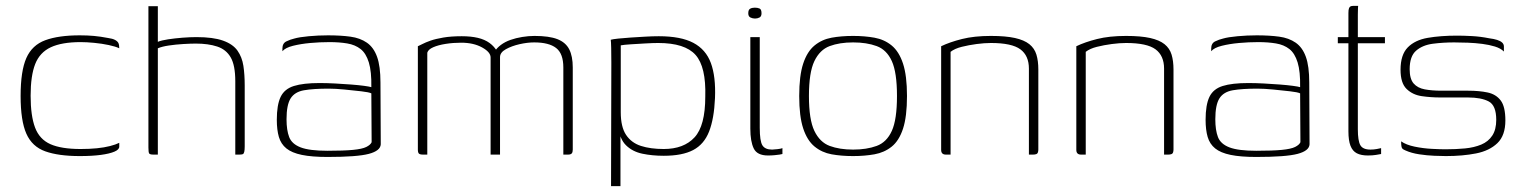

<svg xmlns="http://www.w3.org/2000/svg" viewBox="-20 -525 5162 652"><path d="M251 5Q179 5 134 -11Q89 -27 69.5 -71Q50 -115 50 -199Q50 -284 69.5 -328Q89 -372 134 -388.5Q179 -405 251 -405Q277 -405 299 -403Q321 -401 347 -396Q362 -394 370.5 -389.5Q379 -385 382 -379Q385 -373 385 -361Q373 -367 349.5 -372Q326 -377 300 -379.5Q274 -382 254 -382Q190 -382 152.5 -364.5Q115 -347 99.5 -307.5Q84 -268 84 -200Q84 -132 99 -92Q114 -52 151 -35.5Q188 -19 254 -19Q284 -19 309 -21.5Q334 -24 353.5 -29Q373 -34 385 -40V-27Q385 -17 368.5 -10Q352 -3 322.5 1Q293 5 251 5Z M501 0Q489 0 486.5 -4Q484 -8 484 -24V-504H516V-383Q528 -388 551 -391.5Q574 -395 600 -397Q626 -399 647 -399Q704 -399 737.5 -387Q771 -375 786.5 -353Q802 -331 806.5 -301.5Q811 -272 811 -235V-28Q811 -16 809.5 -9.5Q808 -3 804.5 -1.5Q801 0 792 0H779V-249Q779 -303 763.5 -330Q748 -357 717.5 -367Q687 -377 645 -377Q628 -377 602.5 -375.5Q577 -374 553.5 -370.5Q530 -367 516 -361V0Z M1092 8Q1039 8 1005 1Q971 -6 952.5 -21Q934 -36 927 -60Q920 -84 920 -118Q920 -169 933 -196Q946 -223 978 -233Q1010 -243 1065 -243Q1090 -243 1118 -241.5Q1146 -240 1172 -238Q1198 -236 1216.5 -233.5Q1235 -231 1241 -229Q1242 -282 1232.5 -313Q1223 -344 1204.5 -358.5Q1186 -373 1159 -377.5Q1132 -382 1099 -382Q1066 -382 1033.5 -379Q1001 -376 975 -369.5Q949 -363 939 -351V-360Q939 -378 952.5 -384.5Q966 -391 979 -394Q996 -399 1028.5 -402Q1061 -405 1094 -405Q1137 -405 1170 -400.5Q1203 -396 1226 -380Q1249 -364 1260.5 -332Q1272 -300 1272 -245L1273 -35Q1272 -13 1232.5 -2.5Q1193 8 1092 8ZM1092 -13Q1147 -13 1178.5 -16Q1210 -19 1224 -26Q1238 -33 1242 -42L1241 -208Q1233 -212 1206.5 -215Q1180 -218 1149.5 -221Q1119 -224 1096 -224Q1044 -224 1012.5 -218.5Q981 -213 967 -191Q953 -169 953 -120Q953 -83 962 -59.5Q971 -36 1001 -24.5Q1031 -13 1092 -13Z M1417 0Q1406 0 1402.5 -3.5Q1399 -7 1399 -17V-368Q1404 -370 1414.5 -375.5Q1425 -381 1442 -387Q1459 -393 1485.5 -397.5Q1512 -402 1548 -402Q1579 -402 1602.5 -396.5Q1626 -391 1642.5 -379Q1659 -367 1669 -349H1659Q1667 -362 1681 -372.5Q1695 -383 1713.5 -389.5Q1732 -396 1753.5 -399.5Q1775 -403 1795 -403Q1845 -403 1873 -392Q1901 -381 1913 -357.5Q1925 -334 1925 -296V-17Q1925 -8 1921.5 -4Q1918 0 1909 0H1893Q1893 -74 1893 -148Q1893 -222 1893 -296Q1893 -343 1868.5 -362Q1844 -381 1794 -381Q1771 -381 1744.5 -375Q1718 -369 1698 -358Q1678 -347 1678 -331V0H1646V-330Q1646 -348 1617 -364Q1588 -380 1546 -380Q1519 -380 1493.5 -376Q1468 -372 1451 -364.5Q1434 -357 1431 -346V0Z M2055 107 2056 -312Q2056 -341 2055.5 -362.5Q2055 -384 2054 -390Q2061 -392 2079.5 -394Q2098 -396 2121.5 -397.5Q2145 -399 2170.5 -400.5Q2196 -402 2217 -402Q2292 -402 2334.5 -379.5Q2377 -357 2394 -311Q2411 -265 2408 -192Q2405 -122 2388 -78.5Q2371 -35 2334 -15.5Q2297 4 2234 4Q2195 4 2161.5 -3Q2128 -10 2106 -31.5Q2084 -53 2080 -94L2087 -106V107ZM2234 -19Q2302 -19 2338.5 -58.5Q2375 -98 2375 -197Q2378 -298 2342 -338.5Q2306 -379 2215 -379Q2198 -379 2171.5 -377.5Q2145 -376 2121.5 -374.5Q2098 -373 2088 -371V-144Q2088 -94 2106 -67Q2124 -40 2156.5 -29.5Q2189 -19 2234 -19Z M2588 3Q2551 3 2539.5 -21Q2528 -45 2528 -88V-399H2560V-91Q2560 -46 2569 -31.5Q2578 -17 2602 -17Q2607 -17 2620 -18.5Q2633 -20 2637 -22V-2Q2634 -1 2627 0Q2620 1 2610 2Q2600 3 2588 3ZM2544 -462Q2536 -462 2528.5 -465.5Q2521 -469 2521 -480Q2521 -492 2527.5 -495.5Q2534 -499 2543 -499Q2553 -499 2559.5 -496Q2566 -493 2566 -480Q2566 -469 2559 -465.5Q2552 -462 2544 -462Z M2877 5Q2837 5 2804 -1Q2771 -7 2746 -27.5Q2721 -48 2707.5 -89Q2694 -130 2694 -199Q2694 -268 2707.5 -309Q2721 -350 2746 -370.5Q2771 -391 2804 -397Q2837 -403 2877 -403Q2916 -403 2949.5 -397Q2983 -391 3008 -370.5Q3033 -350 3046.5 -309Q3060 -268 3060 -199Q3060 -129 3046.5 -88Q3033 -47 3008 -27Q2983 -7 2949.5 -1Q2916 5 2877 5ZM2877 -17Q2923 -17 2957 -29.5Q2991 -42 3008.5 -80.5Q3026 -119 3026 -199Q3026 -279 3008.5 -317.5Q2991 -356 2957 -368.5Q2923 -381 2877 -381Q2831 -381 2797.5 -368.5Q2764 -356 2745.5 -317.5Q2727 -279 2727 -199Q2727 -119 2745.5 -80.5Q2764 -42 2797.5 -29.5Q2831 -17 2877 -17Z M3192 0Q3176 0 3176 -16V-368Q3205 -382 3246.5 -392.5Q3288 -403 3345 -403Q3395 -403 3426.5 -396Q3458 -389 3475.5 -375Q3493 -361 3499.5 -339.5Q3506 -318 3506 -289V-17Q3506 -12 3504.5 -7.5Q3503 -3 3498.5 -1.5Q3494 0 3488 0H3474V-292Q3474 -336 3445 -357.5Q3416 -379 3345 -379Q3323 -379 3296.5 -375.5Q3270 -372 3246 -366Q3222 -360 3208 -349V0Z M3651 0Q3635 0 3635 -16V-368Q3664 -382 3705.5 -392.5Q3747 -403 3804 -403Q3854 -403 3885.5 -396Q3917 -389 3934.5 -375Q3952 -361 3958.5 -339.5Q3965 -318 3965 -289V-17Q3965 -12 3963.5 -7.5Q3962 -3 3957.5 -1.5Q3953 0 3947 0H3933V-292Q3933 -336 3904 -357.5Q3875 -379 3804 -379Q3782 -379 3755.5 -375.5Q3729 -372 3705 -366Q3681 -360 3667 -349V0Z M4246 8Q4193 8 4159 1Q4125 -6 4106.5 -21Q4088 -36 4081 -60Q4074 -84 4074 -118Q4074 -169 4087 -196Q4100 -223 4132 -233Q4164 -243 4219 -243Q4244 -243 4272 -241.5Q4300 -240 4326 -238Q4352 -236 4370.5 -233.5Q4389 -231 4395 -229Q4396 -282 4386.5 -313Q4377 -344 4358.5 -358.5Q4340 -373 4313 -377.5Q4286 -382 4253 -382Q4220 -382 4187.5 -379Q4155 -376 4129 -369.5Q4103 -363 4093 -351V-360Q4093 -378 4106.5 -384.5Q4120 -391 4133 -394Q4150 -399 4182.5 -402Q4215 -405 4248 -405Q4291 -405 4324 -400.5Q4357 -396 4380 -380Q4403 -364 4414.5 -332Q4426 -300 4426 -245L4427 -35Q4426 -13 4386.5 -2.5Q4347 8 4246 8ZM4246 -13Q4301 -13 4332.5 -16Q4364 -19 4378 -26Q4392 -33 4396 -42L4395 -208Q4387 -212 4360.5 -215Q4334 -218 4303.5 -221Q4273 -224 4250 -224Q4198 -224 4166.5 -218.5Q4135 -213 4121 -191Q4107 -169 4107 -120Q4107 -83 4116 -59.5Q4125 -36 4155 -24.5Q4185 -13 4246 -13Z M4625 3Q4602 3 4587.5 -4.5Q4573 -12 4566 -30Q4559 -48 4559 -79V-378H4523V-399H4559V-481Q4559 -492 4561 -497Q4563 -502 4566.5 -503.5Q4570 -505 4575 -505H4592Q4592 -505 4591.5 -498Q4591 -491 4591 -476V-399H4683V-378H4591V-86Q4591 -47 4599.5 -32Q4608 -17 4634 -17Q4645 -17 4655.5 -19Q4666 -21 4670 -22V-2Q4665 -1 4653 1Q4641 3 4625 3Z M4890 5Q4876 5 4851 4Q4826 3 4799.5 -1Q4773 -5 4753 -14Q4746 -17 4743 -19.5Q4740 -22 4739 -28.5Q4738 -35 4738 -45Q4755 -33 4784 -27Q4813 -21 4842.5 -19.5Q4872 -18 4888 -18Q4924 -18 4955 -21Q4986 -24 5010 -34Q5034 -44 5047.5 -64.5Q5061 -85 5061 -118Q5061 -167 5035.5 -180.5Q5010 -194 4965 -194H4871Q4839 -194 4808 -198.5Q4777 -203 4756.5 -223Q4736 -243 4736 -288Q4736 -339 4760.5 -364Q4785 -389 4828.5 -396.5Q4872 -404 4928 -404Q4949 -404 4978 -402.5Q5007 -401 5037 -395Q5053 -393 5064 -389.5Q5075 -386 5081 -380.5Q5087 -375 5087 -367V-350Q5076 -361 5056.5 -367Q5037 -373 5013.5 -376Q4990 -379 4965 -380Q4940 -381 4918 -381Q4881 -381 4846 -376.5Q4811 -372 4789 -353Q4767 -334 4767 -290Q4767 -257 4780.5 -241.5Q4794 -226 4818.5 -221.5Q4843 -217 4875 -217H4966Q5003 -217 5031.5 -211Q5060 -205 5076 -184Q5092 -163 5092 -116Q5092 -65 5065 -39Q5038 -13 4992.5 -4Q4947 5 4890 5Z"/></svg>

Font: Genos Thin ExtraLight
Style: Regular
Weight: 250
Version: Version 1.010